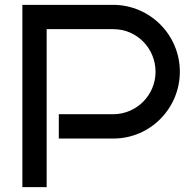

<svg xmlns="http://www.w3.org/2000/svg" viewBox="-20 -570 797 790"><path d="M720 -275C720 -426 598 -549 447 -550H72V200H172V-450H447C543 -450 620 -371 620 -275C620 -179 543 -101 447 -100H222V0H447C598 0 720 -124 720 -275Z"/></svg>

Font: Bruno Ace
Style: Regular
Weight: 400
Designer: Astigmatic (AOETI)
Foundry: Astigmatic (AOETI)
Version: Version 1.000